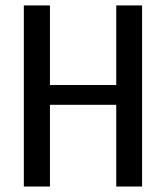

<svg xmlns="http://www.w3.org/2000/svg" viewBox="-20 -680 605 700"><path d="M498 0H403.8V-297.9H162.1V0H66.9V-660.2H162.1V-370.1H403.8V-660.2H498Z"/></svg>

Font: Sansita Light
Style: Regular
Weight: 300
Designer: Pablo Cosgaya
Foundry: Omnibus-Type
Version: Version 1.006;hotconv 1.0.109;makeotfexe 2.5.65596